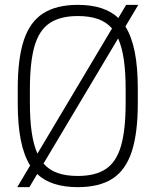

<svg xmlns="http://www.w3.org/2000/svg" viewBox="-20 -760 640 790"><path d="M51 10 104 -79Q78 -121 65.5 -184Q53 -247 53 -335V-395Q53 -519 78 -594.5Q103 -670 157.5 -705Q212 -740 300 -740Q410 -740 467 -686L499 -740H549L496 -651Q522 -609 534.5 -546Q547 -483 547 -395V-335Q547 -212 522 -136Q497 -60 443 -25Q389 10 300 10Q190 10 133 -44L101 10ZM300 -36Q373 -36 416 -65Q459 -94 478 -160Q497 -226 497 -337V-393Q497 -463 489.5 -514.5Q482 -566 466 -602L159 -87Q183 -60 217.5 -48Q252 -36 300 -36ZM134 -128 441 -643Q417 -670 382.5 -682Q348 -694 300 -694Q228 -694 184.5 -665Q141 -636 122 -570Q103 -504 103 -393V-337Q103 -267 110.5 -215.5Q118 -164 134 -128Z"/></svg>

Font: M PLUS Code Latin 60 Light
Style: Regular
Weight: 300
Width: 7
Monospace: yes
Designer: Coji Morishita
Foundry: UNDERFOREST DESIGN
Version: Version 1.005; ttfautohint (v1.8.3)